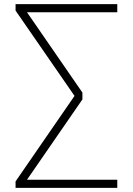

<svg xmlns="http://www.w3.org/2000/svg" viewBox="-20 -725 640 925"><path d="M55 180V149L339 -263L55 -674V-705H545V-666H110L377 -279V-246L110 141H545V180Z"/></svg>

Font: Nunito Sans ExtraLight
Style: Regular
Weight: 200
Designer: Vernon Adams
Foundry: Vernon Adams
Version: Version 3.006; ttfautohint (v1.8.3)